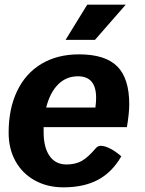

<svg xmlns="http://www.w3.org/2000/svg" viewBox="-20 -793 620 823"><path d="M167 -248V-227Q167 -161 192.5 -124.5Q218 -88 265 -88Q303 -88 330 -103Q357 -118 390 -157Q399 -168 412 -168Q429 -168 452.5 -156Q476 -144 500 -123Q461 -55 400.5 -22.5Q340 10 252 10Q183 10 129.5 -19.5Q76 -49 46.5 -102Q17 -155 17 -224Q17 -327 53.5 -403Q90 -479 158 -519.5Q226 -560 319 -560Q431 -560 482.5 -508.5Q534 -457 534 -346Q534 -308 524 -248ZM178 -332H389Q392 -355 392 -374Q392 -466 314 -466Q264 -466 229 -431Q194 -396 178 -332ZM354 -773H519L387 -622H261Z"/></svg>

Font: Krub
Style: Bold Italic
Weight: 700
Italic angle: -8°
Designer: Ekaluck Peanpanawate
Foundry: Cadson Demak Co.,Ltd.
Version: Version 1.000; ttfautohint (v1.6)